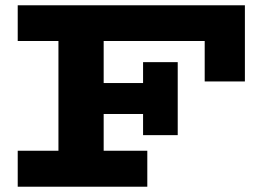

<svg xmlns="http://www.w3.org/2000/svg" viewBox="-20 -706 986 726"><path d="M754 -398V-551H47V-686H906V-398ZM47 0V-136H537V0ZM201 -75V-608H372V-75ZM263 -275V-392H598V-275ZM521 -195V-471H652V-195Z"/></svg>

Font: BioRhyme SemiExpanded ExtraBold
Style: Regular
Weight: 800
Width: 6
Designer: Aoife Mooney
Foundry: Aoife Mooney Type
Version: Version 1.600;gftools[0.9.33]